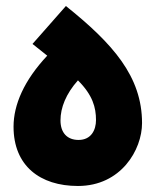

<svg xmlns="http://www.w3.org/2000/svg" viewBox="-20 -613 525 638"><path d="M239 5C382 5 452 -115 452 -204C452 -359 355 -468 199 -593L88 -467L137 -428C60 -346 25 -265 25 -192C25 -62 113 5 239 5ZM241 -148C204 -148 181 -171 181 -213C181 -255 199 -301 239 -346C288 -297 299 -256 299 -214C299 -181 283 -148 241 -148Z"/></svg>

Font: Noto Sans Arabic UI Cn Bk
Style: Regular
Weight: 900
Width: 3
Designer: Monotype Design Team, Nadine Chahine and Nizar Qandah
Foundry: Monotype Imaging Inc.
Version: Version 2.010